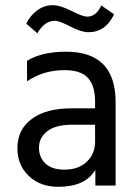

<svg xmlns="http://www.w3.org/2000/svg" viewBox="-20 -714 532 739"><path d="M228 -61Q282 -61 314 -91.5Q346 -122 346 -169V-234H258Q194 -234 162 -209Q130 -184 130 -146Q130 -108 155 -84.5Q180 -61 228 -61ZM347 -60Q308 5 205 5Q134 5 90.5 -37Q47 -79 47 -143Q47 -216 102.5 -256.5Q158 -297 254 -297H346V-323Q346 -383 319 -413.5Q292 -444 228 -444Q147 -444 84 -401V-480Q141 -515 234 -515Q425 -515 425 -321V0H347ZM192 -634Q151 -634 124 -586L81 -623Q95 -653 122.5 -673.5Q150 -694 182 -694Q212 -694 255 -672Q298 -650 316 -650Q350 -650 370 -693L419 -659Q387 -590 320 -590Q293 -590 250.5 -612Q208 -634 192 -634Z"/></svg>

Font: Hind Guntur
Style: Regular
Weight: 400
Designer: Manushi Parikh, Hitesh Malaviya
Foundry: Indian Type Foundry
Version: Version 1.002;PS 1.0;hotconv 1.0.86;makeotf.lib2.5.63406; tt